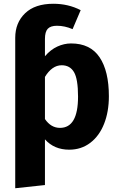

<svg xmlns="http://www.w3.org/2000/svg" viewBox="-20 -779 631 1021"><path d="M559 -267Q559 -185 533.5 -120.5Q508 -56 460 -19.5Q412 17 348 17Q268 17 219 -38V205L61 222V-578Q61 -658 113.5 -708.5Q166 -759 264 -759Q343 -759 409 -725L366 -624Q324 -642 283 -642Q249 -642 234 -626Q219 -610 219 -572V-480Q249 -515 285 -531.5Q321 -548 358 -548Q460 -548 509.5 -474.5Q559 -401 559 -267ZM395 -265Q395 -359 373.5 -395.5Q352 -432 308 -432Q282 -432 259.5 -416Q237 -400 219 -370V-146Q251 -99 299 -99Q395 -99 395 -265Z"/></svg>

Font: FiraGOUPP
Style: Bold
Weight: 700
Designer: bBox Type
Foundry: bBox Type GmbH
Version: Version 1.001